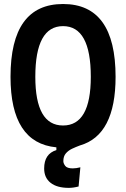

<svg xmlns="http://www.w3.org/2000/svg" viewBox="-20 -723 626 953"><path d="M321.3 209.5Q262.7 209.5 231 184.3Q199.2 159.2 199.2 113.3Q199.2 40.5 259.8 22V8.3Q32.2 -13.2 32.2 -341.8Q32.2 -703.1 293 -703.1Q553.7 -703.1 553.7 -341.8Q553.7 -51.8 376.5 -1Q356.9 6.3 338.1 15.1Q319.3 23.9 306.9 38.3Q294.4 52.7 294.4 77.1Q294.4 87.9 303.7 100.3Q313 112.8 341.3 112.8Q357.9 112.8 378.9 107.4L370.1 202.6Q344.2 209.5 321.3 209.5ZM293 -100.1Q430.7 -100.1 430.7 -341.8Q430.7 -593.3 293 -593.3Q155.3 -593.3 155.3 -341.8Q155.3 -100.1 293 -100.1Z"/></svg>

Font: CaskaydiaCove NF SemiBold
Style: Regular
Weight: 600
Designer: Aaron Bell
Foundry: Saja Typeworks
Version: Version 2111.001; VTT 6.35;Nerd Fonts 3.2.1